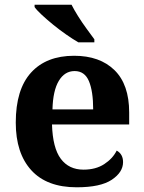

<svg xmlns="http://www.w3.org/2000/svg" viewBox="-20 -786 611 816"><path d="M306 10Q179 10 113 -62.5Q47 -135 47 -265Q47 -406 112 -477.5Q177 -549 295 -549Q404 -549 466.5 -488Q529 -427 529 -308V-257H201Q204 -157 238.5 -111Q273 -65 335 -65Q387 -65 423 -88.5Q459 -112 476 -146Q503 -131 503 -97Q503 -54 455 -22Q407 10 306 10ZM376 -321Q376 -398 358 -441Q340 -484 297 -484Q255 -484 230 -442.5Q205 -401 203 -321ZM313 -606Q289 -620 261 -639.5Q233 -659 206 -681Q179 -703 157.5 -723Q136 -743 127 -756V-766H284Q295 -744 312 -717Q329 -690 348 -664Q367 -638 381 -619V-606Z"/></svg>

Font: Noto Serif Tamil
Style: Bold Italic
Weight: 700
Italic angle: -12°
Designer: Indian Type Foundry, Tom Grace, and the Monotype Design Team
Foundry: Monotype Imaging Inc.
Version: Version 2.003; ttfautohint (v1.8.4.7-5d5b)